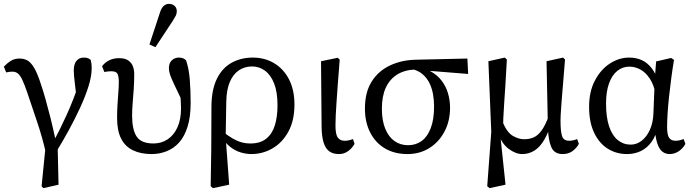

<svg xmlns="http://www.w3.org/2000/svg" viewBox="-20 -787 3593 997"><path d="M196 180 221 -71 220 15Q201 -70 174.5 -149Q148 -228 122 -305Q108 -346 97 -370Q86 -394 74 -404.5Q62 -415 44 -415Q37 -415 29 -414Q21 -413 12 -411L0 -441Q17 -459 36 -471Q55 -483 82 -483Q102 -483 120 -474.5Q138 -466 156 -437Q174 -408 193 -348Q204 -316 216 -273.5Q228 -231 242 -175.5Q256 -120 271 -48L279 -43L284 172L205 190ZM273 0 251 -40Q275 -84 293.5 -121.5Q312 -159 328 -194.5Q344 -230 358.5 -267Q373 -304 388 -347L379 -267Q373 -317 369.5 -346.5Q366 -376 364.5 -392.5Q363 -409 363 -420Q363 -454 377 -471Q391 -488 415 -488Q430 -488 437.5 -484.5Q445 -481 451 -476Q453 -468 454.5 -458.5Q456 -449 456 -432Q456 -391 439.5 -338.5Q423 -286 396 -227.5Q369 -169 337 -110.5Q305 -52 273 0Z M767 13Q711 13 670.5 -6.5Q630 -26 609 -67Q588 -108 588 -175Q588 -207 590 -241.5Q592 -276 594.5 -307Q597 -338 597 -361Q597 -389 590.5 -403Q584 -417 558 -417Q549 -417 539.5 -416Q530 -415 522 -413L510 -443Q524 -462 546.5 -473.5Q569 -485 598 -485Q630 -485 647 -472.5Q664 -460 670.5 -441.5Q677 -423 677 -403Q677 -363 674.5 -325.5Q672 -288 669 -253.5Q666 -219 666 -186Q666 -114 689.5 -78Q713 -42 777 -42Q818 -42 850.5 -63.5Q883 -85 901.5 -126Q920 -167 920 -225Q920 -243 918.5 -264.5Q917 -286 915 -314H933V-247Q902 -312 885.5 -346.5Q869 -381 863 -399.5Q857 -418 857 -433Q857 -459 872 -473.5Q887 -488 909 -488Q921 -488 930 -484.5Q939 -481 946 -474Q961 -431 965.5 -373.5Q970 -316 970 -253Q970 -180 954 -129Q938 -78 910 -47Q882 -16 845 -1.5Q808 13 767 13ZM756 -556 812 -726Q820 -749 832 -758Q844 -767 857 -767Q875 -767 886.5 -756.5Q898 -746 898 -729Q898 -716 893 -706Q888 -696 876 -677L787 -542Z M1074 180 1077 -12 1078 -237Q1079 -323 1106.5 -378.5Q1134 -434 1182.5 -461Q1231 -488 1293 -488Q1355 -488 1404 -458.5Q1453 -429 1481 -374.5Q1509 -320 1509 -244Q1509 -161 1477.5 -103.5Q1446 -46 1395 -16.5Q1344 13 1285 13Q1259 13 1230 4.5Q1201 -4 1174.5 -25Q1148 -46 1129 -81H1127L1139 -102Q1163 -83 1185.5 -69.5Q1208 -56 1231 -49Q1254 -42 1281 -42Q1331 -42 1362 -66.5Q1393 -91 1407 -135.5Q1421 -180 1421 -240Q1421 -309 1403.5 -353.5Q1386 -398 1356 -420Q1326 -442 1289 -442Q1250 -442 1220 -421.5Q1190 -401 1173 -360.5Q1156 -320 1155 -259L1152 -82V-73L1170 172L1086 190Z M1740 13Q1709 13 1689.5 -1.5Q1670 -16 1660.5 -46.5Q1651 -77 1650 -125L1647 -469L1734 -487L1744 -477Q1738 -402 1734 -348.5Q1730 -295 1727.5 -257Q1725 -219 1723.5 -190Q1722 -161 1722 -136Q1722 -88 1734.5 -72Q1747 -56 1770 -56Q1781 -56 1792 -58.5Q1803 -61 1813 -65L1821 -40Q1809 -18 1788 -2.5Q1767 13 1740 13Z M2096 13Q2029 13 1979.5 -16Q1930 -45 1902.5 -98.5Q1875 -152 1875 -223Q1875 -308 1910 -363.5Q1945 -419 2006 -447.5Q2067 -476 2143 -477L2407 -483L2411 -403L2148 -424L2136 -426Q2081 -424 2042.5 -400Q2004 -376 1983.5 -332Q1963 -288 1963 -223Q1963 -161 1980.5 -118.5Q1998 -76 2028.5 -54.5Q2059 -33 2099 -33Q2139 -33 2169 -54.5Q2199 -76 2216.5 -121Q2234 -166 2234 -235Q2234 -267 2228.5 -298Q2223 -329 2210 -355.5Q2197 -382 2174.5 -401.5Q2152 -421 2117 -429L2129 -441Q2179 -437 2214.5 -417.5Q2250 -398 2272.5 -369Q2295 -340 2306 -303.5Q2317 -267 2317 -228Q2317 -159 2288.5 -104.5Q2260 -50 2210 -18.5Q2160 13 2096 13Z M2510 180 2531 -102 2516 -469 2601 -488 2612 -478Q2608 -404 2604.5 -348Q2601 -292 2598 -249.5Q2595 -207 2593.5 -172Q2592 -137 2592 -104L2578 -84L2605 172L2522 190ZM2902 13Q2858 13 2842.5 -23.5Q2827 -60 2825 -124V-127L2818 -469L2904 -488L2914 -478Q2908 -403 2903.5 -349.5Q2899 -296 2896 -258Q2893 -220 2891.5 -191Q2890 -162 2891 -136Q2893 -89 2902 -72.5Q2911 -56 2936 -56Q2946 -56 2957 -58.5Q2968 -61 2977 -65L2986 -40Q2974 -18 2953 -2.5Q2932 13 2902 13ZM2692 13Q2658 13 2621.5 -14Q2585 -41 2568 -94H2566L2590 -153Q2613 -99 2643 -81.5Q2673 -64 2702 -64Q2729 -64 2751 -73.5Q2773 -83 2792 -109Q2811 -135 2829 -183L2849 -164H2847Q2830 -102 2807 -62.5Q2784 -23 2755 -5Q2726 13 2692 13Z M3236 13Q3181 13 3136.5 -14.5Q3092 -42 3065.5 -97Q3039 -152 3039 -232Q3039 -312 3069.5 -369.5Q3100 -427 3147.5 -457.5Q3195 -488 3247 -488Q3283 -488 3312 -475Q3341 -462 3363.5 -433.5Q3386 -405 3400 -357H3420L3386 -292Q3376 -346 3354 -379Q3332 -412 3304.5 -426.5Q3277 -441 3248 -441Q3213 -441 3185.5 -419Q3158 -397 3142.5 -354Q3127 -311 3127 -249Q3127 -178 3143 -130.5Q3159 -83 3188 -59.5Q3217 -36 3255 -36Q3285 -36 3311 -55.5Q3337 -75 3354 -111.5Q3371 -148 3373 -198L3380 -375L3387 -468L3465 -486L3480 -476Q3472 -429 3465.5 -379.5Q3459 -330 3454 -283.5Q3449 -237 3446.5 -196.5Q3444 -156 3444 -127Q3444 -87 3454.5 -71.5Q3465 -56 3488 -56Q3498 -56 3509 -58.5Q3520 -61 3530 -65L3539 -40Q3527 -17 3505 -2Q3483 13 3457 13Q3436 13 3419.5 0.5Q3403 -12 3392.5 -44.5Q3382 -77 3379 -136L3398 -135Q3387 -83 3363.5 -50.5Q3340 -18 3307.5 -2.5Q3275 13 3236 13Z"/></svg>

Font: Source Serif 4 Variable
Style: Regular
Weight: 400
Designer: Frank Grießhammer
Foundry: Adobe
Version: Version 4.005;hotconv 1.1.0;makeotfexe 2.6.0